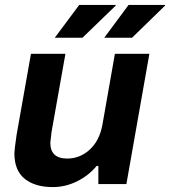

<svg xmlns="http://www.w3.org/2000/svg" viewBox="-20 -743 686 775"><path d="M201.2 -590.8 299.8 -723.1H446.8V-720.2L313 -590.8ZM400.9 -590.8 499 -723.1H646V-720.2L513.2 -590.8ZM192.9 12.2Q121.6 12.2 79.8 -21.2Q38.1 -54.7 38.1 -124Q38.1 -137.7 46.9 -198.2L105 -525.9H244.1L188 -210L183.1 -167Q183.1 -103 251 -103Q302.7 -103 342 -138.9Q381.3 -174.8 393.1 -237.8L443.8 -525.9H583L490.2 0H377V-73.2H370.1Q338.4 -34.7 291.3 -11.2Q244.1 12.2 192.9 12.2Z"/></svg>

Font: Archivo
Style: Bold Italic
Weight: 700
Italic angle: -10°
Designer: Hector Gatti
Foundry: Omnibus-Type
Version: Version 2.001